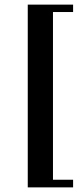

<svg xmlns="http://www.w3.org/2000/svg" viewBox="-20 -680 357 830"><path d="M100 130V-660H296V-628H209V97H296V130Z"/></svg>

Font: Frank Ruhl Libre
Style: Bold
Weight: 700
Designer: Yanek Iontef
Foundry: Fontef
Version: Version 6.004